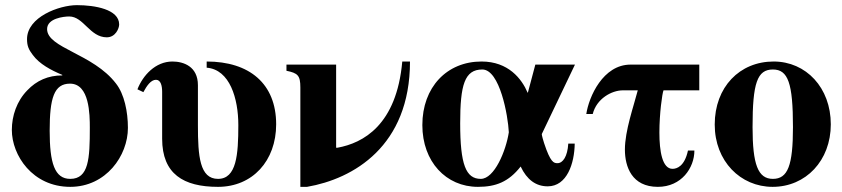

<svg xmlns="http://www.w3.org/2000/svg" viewBox="-20 -712 3272 746"><path d="M252 -387C328 -387 329 -267 329 -215C329 -96 325 -17 253 -17C192 -17 173 -79 173 -204C173 -331 190 -387 252 -387ZM222 -419C167 -419 122 -399 86 -361C45 -319 26 -262 26 -207C26 -109 106 14 253 14C392 14 477 -107 477 -215C477 -278 463 -346 431 -387C342 -504 163 -525 163 -599C163 -641 228 -648 249 -648C305 -648 329 -567 395 -567C429 -567 443 -602 443 -617C443 -676 348 -692 279 -692C210 -692 85 -646 85 -560C85 -533 92 -519 107 -499C133 -463 179 -439 222 -421Z M749 -381C749 -454 693 -473 650 -473C584 -473 535 -419 514 -365L537 -354C550 -378 566 -402 586 -402C605 -402 610 -378 610 -355V-173C610 -36 693 14 827 14C961 14 1053 -87 1053 -229C1053 -387 949 -473 783 -473V-449C873 -442 906 -329 906 -226C906 -111 899 -17 827 -17C756 -17 749 -105 749 -225Z M1543 -473C1521 -226 1391 -156 1291 -138H1286V-461H1093V-437C1137 -428 1147 -419 1147 -372V14H1173C1353 -17 1573 -144 1573 -473Z M1957 -198C1946 -126 1901 -17 1848 -17C1790 -17 1768 -73 1768 -233C1768 -382 1785 -442 1854 -442C1922 -442 1954 -262 1957 -198ZM2188 -154C2185 -104 2167 -78 2146 -78C2132 -78 2119 -80 2094 -156C2091 -165 2085 -186 2085 -191L2214 -461H2060L2031 -352H2030C2007 -406 1955 -473 1851 -473C1716 -473 1621 -373 1621 -226C1621 -84 1713 14 1837 14C1906 14 1956 -5 2003 -65C2027 -14 2062 12 2108 12C2183 12 2212 -77 2213 -154Z M2458 -361C2442 -299 2408 -204 2408 -131C2408 -64 2435 14 2536 14C2628 14 2678 -60 2678 -127H2653C2640 -66 2610 -56 2593 -56C2553 -56 2542 -125 2542 -197C2542 -271 2553 -349 2558 -361H2697V-461H2430C2323 -461 2268 -336 2258 -269H2283C2298 -329 2357 -361 2400 -361Z M2983 -442C3042 -442 3061 -389 3061 -218C3061 -69 3041 -17 2983 -17C2925 -17 2904 -73 2904 -218C2904 -389 2922 -442 2983 -442ZM2986 -473C2854 -473 2757 -374 2757 -228C2757 -86 2857 14 2982 14C3111 14 3208 -88 3208 -229C3208 -371 3112 -473 2986 -473Z"/></svg>

Font: XITS
Style: Bold
Weight: 700
Designer: MicroPress Inc., with final additions and corrections provided by Coen Hoffman, Elsevier (retired)
Version: Version 1.302